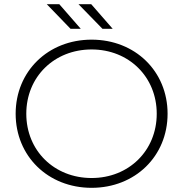

<svg xmlns="http://www.w3.org/2000/svg" viewBox="-20 -895 878 920"><path d="M367 -757C367 -757 318 -757 318 -757C318 -757 204 -875 204 -875C204 -875 264 -875 264 -875C264 -875 367 -757 367 -757ZM520 -757C520 -757 471 -757 471 -757C471 -757 356 -875 356 -875C356 -875 417 -875 417 -875C417 -875 520 -757 520 -757ZM419 5C210 5 55 -147 55 -350C55 -553 210 -705 419 -705C627 -705 783 -554 783 -350C783 -146 627 5 419 5ZM419 -42C597 -42 731 -173 731 -350C731 -527 597 -658 419 -658C240 -658 106 -527 106 -350C106 -173 240 -42 419 -42Z"/></svg>

Font: TamingNoise
Style: Regular
Weight: 500
Designer: Julieta Ulanovsky
Foundry: Julieta Ulanovsky
Version: ""